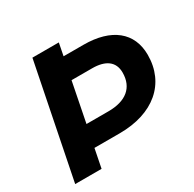

<svg xmlns="http://www.w3.org/2000/svg" viewBox="-153 -863 1039 1027"><g transform="rotate(-30 366.0 -350.0)"><path d="M440 -623H317L332 -700H169L29 0H192L215 -116H371C580 -116 711 -228 711 -405C711 -543 612 -623 440 -623ZM378 -248H242L290 -491H417C499 -491 547 -458 547 -390C547 -297 485 -248 378 -248Z"/></g></svg>

Font: AWKNG-Font
Style: Bold Italic
Weight: 700
Italic angle: -11.3°
Designer: Awakening Church
Foundry: Awakening Church
Version: Version 1.700;PS 001.700;hotconv 1.0.88;makeotf.lib2.5.64775